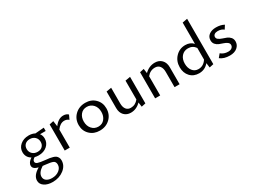

<svg xmlns="http://www.w3.org/2000/svg" viewBox="-54 -1516 3463 2604"><g transform="rotate(-30 1677.0 -214.5)"><path d="M477 -411V-359H389Q415 -325 415 -278Q415 -209 363 -164Q311 -119 230 -119Q199 -119 170 -127Q132 -105 132 -77Q132 -51 164 -39.5Q196 -28 277 -20Q315 -17 339 -13Q363 -9 389.5 -1.5Q416 6 430.5 17.5Q445 29 455 48Q465 67 465 93Q465 176 392 232.5Q319 289 216 289Q138 289 88 255.5Q38 222 38 167Q38 85 148 21Q65 1 65 -51Q65 -103 130 -144Q60 -185 60 -265Q60 -333 113 -377.5Q166 -422 245 -422Q299 -422 340 -400ZM243 -168Q290 -168 317.5 -195Q345 -222 345 -265Q345 -312 314 -342Q283 -372 233 -372Q187 -372 159 -345.5Q131 -319 131 -274Q131 -228 162.5 -198Q194 -168 243 -168ZM392 117Q392 72 359.5 57.5Q327 43 235 34L204 31Q117 86 117 151Q117 192 149.5 215Q182 238 235 238Q301 238 346.5 203Q392 168 392 117Z M786 -422Q835 -422 863 -394L832 -328Q804 -354 764 -354Q699 -354 647 -283V0H568V-409L633 -423L645 -336Q709 -422 786 -422Z M1118 5Q1025 5 964.5 -54Q904 -113 904 -202Q904 -297 968.5 -359.5Q1033 -422 1132 -422Q1224 -422 1284 -363Q1344 -304 1344 -214Q1344 -119 1280 -57Q1216 5 1118 5ZM1128 -52Q1189 -52 1225 -96.5Q1261 -141 1261 -206Q1261 -277 1221 -320.5Q1181 -364 1121 -364Q1060 -364 1024 -320Q988 -276 988 -211Q988 -140 1028 -96Q1068 -52 1128 -52Z M1756 -409 1835 -423V-7L1770 7L1760 -64Q1692 5 1604 5Q1540 5 1500 -36.5Q1460 -78 1460 -150V-409L1539 -423V-177Q1539 -118 1564.5 -85.5Q1590 -53 1636 -53Q1708 -53 1756 -114Z M2221 -422Q2286 -422 2326.5 -380Q2367 -338 2367 -266V0H2288V-239Q2288 -297 2262 -330Q2236 -363 2188 -363Q2113 -363 2063 -300V0H1984V-409L2049 -423L2059 -352Q2129 -422 2221 -422Z M2821 -703 2899 -718V-7L2834 7L2824 -66Q2765 5 2674 5Q2588 5 2535.5 -51.5Q2483 -108 2483 -197Q2483 -293 2545 -357.5Q2607 -422 2697 -422Q2774 -422 2821 -370ZM2693 -49Q2773 -49 2821 -124V-306Q2780 -365 2707 -365Q2644 -365 2605.5 -320.5Q2567 -276 2567 -205Q2567 -137 2601.5 -93Q2636 -49 2693 -49Z M3155 5Q3061 5 3004 -40L3047 -92Q3094 -52 3160 -52Q3197 -52 3218 -69Q3239 -86 3239 -113Q3239 -138 3217 -155Q3195 -172 3164 -182Q3133 -192 3102 -204Q3071 -216 3049 -241Q3027 -266 3027 -304Q3027 -360 3069.5 -390.5Q3112 -421 3177 -421Q3251 -421 3303 -392L3267 -335Q3232 -366 3173 -366Q3140 -366 3121 -351.5Q3102 -337 3102 -314Q3102 -290 3124 -274Q3146 -258 3177.5 -248Q3209 -238 3240 -225.5Q3271 -213 3293 -187.5Q3315 -162 3315 -124Q3315 -69 3272 -32Q3229 5 3155 5Z"/></g></svg>

Font: EauTestText Medium
Style: Regular
Weight: 500
Designer: Christian Thalmann (Catharsis Fonts)
Version: Version 0.001;PS 000.001;hotconv 1.0.88;makeotf.lib2.5.64775